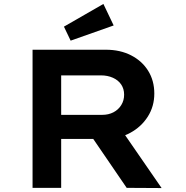

<svg xmlns="http://www.w3.org/2000/svg" viewBox="-20 -952 942 973"><path d="M145 0V-700H517Q589 -700 644.5 -671.5Q700 -643 731 -593Q762 -543 762 -478Q762 -413 729 -361Q696 -309 639.5 -278.5Q583 -248 513 -248H290V0ZM622 0 406 -316 563 -341 799 1ZM290 -370H499Q530 -370 555 -383Q580 -396 594.5 -419.5Q609 -443 609 -472Q609 -502 594 -524Q579 -546 552 -558Q525 -570 492 -570H290ZM338 -746 304 -817 504 -932 556 -823Z"/></svg>

Font: Lexend Mega SemiBold
Style: Regular
Weight: 600
Designer: Bonnie Shaver-Troup, Thomas Jockin
Foundry: Lexend
Version: Version 1.007